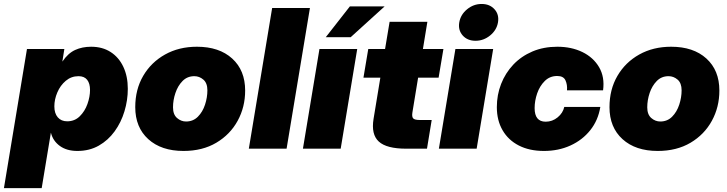

<svg xmlns="http://www.w3.org/2000/svg" viewBox="-55 -769 3760 993"><path d="M-34.7 204.1 84.5 -515.6H277.8L267.6 -451.2H268.1Q296.9 -493.7 333.5 -510.5Q370.1 -527.3 416.5 -527.3Q474.6 -527.3 517.1 -500Q559.6 -472.7 582.8 -423.6Q606 -374.5 606 -309.6Q606 -250.5 588.6 -193.1Q571.3 -135.7 537.8 -89.6Q504.4 -43.5 456.1 -15.9Q407.7 11.7 345.2 11.7Q290.5 11.7 254.9 -13.9Q219.2 -39.6 208.5 -82H208L160.6 204.1ZM292.5 -141.6Q331.1 -141.6 357.4 -167.5Q383.8 -193.4 397.2 -231Q410.6 -268.6 410.6 -303.7Q410.6 -337.4 395.8 -356.2Q380.9 -375 351.1 -375Q313.5 -375 285.2 -351.1Q256.8 -327.1 241.5 -291Q226.1 -254.9 226.1 -218.8Q226.1 -182.6 243.9 -162.1Q261.7 -141.6 292.5 -141.6Z M894 11.7Q779.3 11.7 711.9 -49.3Q644.5 -110.4 644.5 -214.8Q644.5 -306.2 685.5 -376.5Q726.6 -446.8 798.6 -487.1Q870.6 -527.3 963.4 -527.3Q1078.6 -527.3 1145.8 -466.3Q1212.9 -405.3 1212.9 -300.8Q1212.9 -215.3 1174.1 -144.3Q1135.3 -73.2 1063.7 -30.8Q992.2 11.7 894 11.7ZM907.2 -140.6Q943.8 -140.6 968.5 -165.5Q993.2 -190.4 1005.4 -227.8Q1017.6 -265.1 1017.6 -301.8Q1017.6 -339.4 996.8 -357.2Q976.1 -375 950.2 -375Q913.6 -375 889.2 -350.1Q864.7 -325.2 852.3 -288.1Q839.8 -251 839.8 -213.9Q839.8 -176.8 860.6 -158.7Q881.3 -140.6 907.2 -140.6Z M1547.9 -727.5 1427.2 0H1231.9L1352.5 -727.5Z M1511.7 0 1597.2 -515.6H1792.5L1707 0ZM1629.9 -576.7 1754.4 -735.8H1934.1L1758.8 -576.7Z M2238.3 -515.6 2213.4 -367.2H2107.4L2078.1 -188.5Q2074.2 -165.5 2081.8 -157Q2089.4 -148.4 2116.2 -148.4H2177.7L2153.3 0H2045.9Q1944.3 0 1904.1 -36.9Q1863.8 -73.7 1877 -154.3L1912.1 -367.2H1824.7L1849.6 -515.6H1936.5L1960 -656.2H2155.3L2132.3 -515.6Z M2214.8 0 2300.3 -515.6H2495.6L2410.2 0ZM2404.3 -558.1Q2362.3 -558.1 2337.9 -585.7Q2313.5 -613.3 2320.3 -653.3Q2327.1 -693.4 2360.6 -720.9Q2394 -748.5 2436 -748.5Q2478 -748.5 2502.7 -720.9Q2527.3 -693.4 2520.5 -653.3Q2513.7 -613.3 2480 -585.7Q2446.3 -558.1 2404.3 -558.1Z M2758.3 11.7Q2683.1 11.7 2628.4 -16.4Q2573.7 -44.4 2544.2 -95.5Q2514.6 -146.5 2514.6 -214.8Q2514.6 -278.3 2536.6 -334.7Q2558.6 -391.1 2599.6 -434.6Q2640.6 -478 2698.5 -502.7Q2756.3 -527.3 2827.6 -527.3Q2900.4 -527.3 2957 -499.8Q3013.7 -472.2 3043.5 -421.4Q3073.2 -370.6 3064 -301.8H2877.4Q2879.9 -330.6 2869.6 -353.3Q2859.4 -376 2826.7 -376Q2788.6 -376 2762.5 -350.1Q2736.3 -324.2 2723.1 -285.9Q2710 -247.6 2710 -210Q2710 -139.6 2767.1 -139.6Q2801.8 -139.6 2829.1 -162.1Q2856.4 -184.6 2863.3 -215.8H3049.8Q3038.6 -147 2998 -95.9Q2957.5 -44.9 2895.5 -16.6Q2833.5 11.7 2758.3 11.7Z M3346.7 11.7Q3231.9 11.7 3164.6 -49.3Q3097.2 -110.4 3097.2 -214.8Q3097.2 -306.2 3138.2 -376.5Q3179.2 -446.8 3251.2 -487.1Q3323.2 -527.3 3416 -527.3Q3531.2 -527.3 3598.4 -466.3Q3665.5 -405.3 3665.5 -300.8Q3665.5 -215.3 3626.7 -144.3Q3587.9 -73.2 3516.4 -30.8Q3444.8 11.7 3346.7 11.7ZM3359.9 -140.6Q3396.5 -140.6 3421.1 -165.5Q3445.8 -190.4 3458 -227.8Q3470.2 -265.1 3470.2 -301.8Q3470.2 -339.4 3449.5 -357.2Q3428.7 -375 3402.8 -375Q3366.2 -375 3341.8 -350.1Q3317.4 -325.2 3304.9 -288.1Q3292.5 -251 3292.5 -213.9Q3292.5 -176.8 3313.2 -158.7Q3334 -140.6 3359.9 -140.6Z"/></svg>

Font: Inter Display Black
Style: Italic
Weight: 900
Italic angle: -9.39999°
Designer: Rasmus Andersson
Foundry: rsms
Version: Version 4.000;git-a52131595